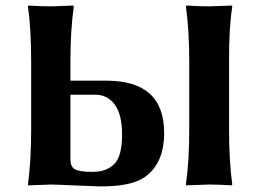

<svg xmlns="http://www.w3.org/2000/svg" viewBox="-20 -668 942 695"><path d="M665 -444.8Q665 -560.1 652.8 -645L654.8 -647.9Q702.6 -645 736.8 -645Q736.8 -645 819.8 -647.9L820.8 -645Q808.6 -565.9 809.1 -444.8V-200.2Q809.1 -86.4 820.8 0L818.8 2.9Q771 0 736.8 0Q736.8 0 653.8 2.9L652.8 0Q665 -81.1 665 -200.2ZM234.9 -89.8Q234.9 -65.9 250 -55.9Q265.1 -45.9 314.9 -45.9Q365.7 -45.9 393.8 -74.5Q421.9 -103 421.9 -180.2Q421.9 -253.4 395.5 -289.3Q369.1 -325.2 324.2 -325.2H234.9ZM92.8 -200.2V-444.8Q92.8 -564 81.1 -645L82 -647.9Q129.9 -645 165 -645L245.1 -647.9L247.1 -645Q234.9 -559.1 234.9 -444.8V-376H365.2Q574.2 -376 574.2 -187Q574.2 -76.2 503.9 -26.9Q455.1 7.3 341.8 6.8Q329.6 6.8 254.9 3.4Q180.2 0 165 0L83 2.9L81.1 0Q92.8 -86.4 92.8 -200.2Z"/></svg>

Font: Linux Biolinum O
Style: Bold
Weight: 700
Designer: Philipp H. Poll
Foundry: Philipp H. Poll
Version: Version 1.3.2